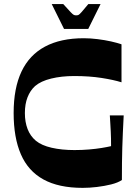

<svg xmlns="http://www.w3.org/2000/svg" viewBox="-20 -897 664 929"><path d="M380.1 12Q264 12 190 -28.8Q116 -69.6 81 -150.5Q46 -231.3 46 -350Q46 -470.4 84 -550.7Q122 -631 197.7 -671.5Q273.4 -712 385.1 -712Q418.1 -712 452.5 -707.6Q486.9 -703.3 517.4 -696.5Q547.9 -689.6 567.9 -682.6V-498.8Q530.2 -510.7 471.2 -519.9Q412.1 -529.1 339.6 -529.1Q277.6 -529.1 227.8 -516.9Q177.9 -504.8 149.6 -480.5Q125.7 -458.6 113.1 -426Q100.4 -393.5 100.4 -350Q100.4 -306.8 113.5 -272.6Q126.7 -238.5 153.6 -215.9Q181.2 -193.2 229.9 -182.1Q278.6 -170.9 340.3 -170.9Q378 -170.9 411.2 -173.8Q444.4 -176.6 471.9 -181.1Q499.4 -185.6 517.4 -189.9Q517.4 -209.2 517.1 -226.3Q516.7 -243.5 515.9 -260.6Q515.1 -277.8 513.9 -296.7Q512.7 -315.7 511.4 -338.5H578.5Q576.2 -294.2 574.5 -256.2Q572.9 -218.2 571.7 -182.3Q570.5 -146.4 570.2 -108.5Q569.8 -70.7 569.8 -26Q550.8 -13 518.2 -4.8Q485.5 3.3 449.1 7.7Q412.8 12 380.1 12ZM289.9 -756.9 230.2 -877.4H286Q310.7 -850 321.4 -838.7Q332.1 -827.4 337.1 -825Q342.1 -822.7 348.4 -822.7Q355.7 -822.7 360.2 -825Q364.8 -827.4 374.8 -838.7Q384.8 -850 407.5 -877.4H466.6L406.9 -756.9Z"/></svg>

Font: Ojuju ExtraLight
Style: Regular
Weight: 200
Designer: Chisaokwu Joboson, Mirko Velimirovic
Foundry: Udi Foundry
Version: Version 1.000